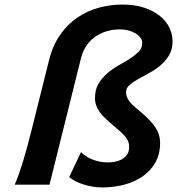

<svg xmlns="http://www.w3.org/2000/svg" viewBox="-20 -803 770 835"><path d="M332.5 -141.6Q342.3 -131.3 355.2 -123Q368.2 -114.7 383.3 -108.9Q398.4 -103 415 -99.9Q431.6 -96.7 448.7 -96.7Q463.9 -96.7 480.5 -99.9Q497.1 -103 510.5 -110.6Q523.9 -118.2 532.7 -130.9Q541.5 -143.6 541.5 -163.1Q541.5 -179.7 535.6 -191.9Q529.8 -204.1 518.8 -215.8Q507.8 -227.5 491.5 -241Q475.1 -254.4 454.1 -273.4Q442.4 -283.7 431.4 -294.7Q420.4 -305.7 411.9 -318.1Q403.3 -330.6 398.2 -345Q393.1 -359.4 393.1 -377Q393.1 -412.6 408.2 -438.5Q423.3 -464.4 446.3 -483.9Q469.2 -503.4 495.8 -518.6Q522.5 -533.7 545.4 -548.3Q568.4 -563 583.5 -578.9Q598.6 -594.7 598.6 -615.7Q598.6 -628.9 590.1 -639.9Q581.5 -650.9 567.9 -658.7Q554.2 -666.5 537.4 -670.9Q520.5 -675.3 503.9 -675.3Q468.8 -675.3 440.2 -666Q411.6 -656.7 389.9 -640.1Q368.2 -623.5 353.8 -600.8Q339.4 -578.1 332.5 -551.3L195.3 0H43.9Q52.7 -19 62 -45.7Q71.3 -72.3 80.8 -103.3Q90.3 -134.3 99.6 -168.9Q108.9 -203.6 117.7 -238.8L193.4 -541.5Q209.5 -606.4 242.2 -652.6Q274.9 -698.7 317.9 -727.5Q360.8 -756.3 410.9 -769.8Q460.9 -783.2 511.7 -783.2Q566.9 -783.2 607.9 -769.3Q648.9 -755.4 676.3 -732.9Q703.6 -710.4 717 -681.9Q730.5 -653.3 730.5 -623.5Q730.5 -588.4 715.6 -563.2Q700.7 -538.1 678.2 -519Q655.8 -500 629.4 -485.8Q603 -471.7 580.6 -459Q558.1 -446.3 543.2 -433.1Q528.3 -419.9 528.3 -403.3Q528.3 -388.2 534.2 -376.2Q540 -364.3 549.6 -354Q559.1 -343.8 571.3 -333.7Q583.5 -323.7 596.2 -312.5Q616.7 -294.9 631.6 -279.1Q646.5 -263.2 656.5 -247.8Q666.5 -232.4 671.4 -216.3Q676.3 -200.2 676.3 -182.1Q676.3 -132.3 655.3 -95.7Q634.3 -59.1 599.4 -35.2Q564.5 -11.2 519 0.5Q473.6 12.2 424.8 12.2Q404.8 12.2 384 8.8Q363.3 5.4 344.2 -0.5Q325.2 -6.3 308.8 -14.6Q292.5 -22.9 280.8 -32.7Z"/></svg>

Font: Andika New Basic
Style: Bold Italic
Weight: 700
Italic angle: -14°
Designer: Victor Gaultney, Annie Olsen, Pablo Ugerman
Foundry: SIL International
Version: Version 5.500